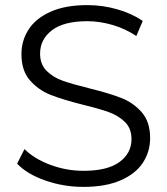

<svg xmlns="http://www.w3.org/2000/svg" viewBox="-20 -726 655 752"><path d="M47 -85 76 -142Q114 -104 177 -80.5Q240 -57 307 -57Q401 -57 448 -91.5Q495 -126 495 -181Q495 -223 469.5 -248Q444 -273 407 -286.5Q370 -300 304 -316Q225 -336 178 -354.5Q131 -373 97.5 -411Q64 -449 64 -514Q64 -567 92 -610.5Q120 -654 178 -680Q236 -706 322 -706Q382 -706 439.5 -689.5Q497 -673 539 -644L514 -585Q470 -614 420 -628.5Q370 -643 322 -643Q230 -643 183.5 -607.5Q137 -572 137 -516Q137 -474 162.5 -448.5Q188 -423 226.5 -409.5Q265 -396 330 -380Q407 -361 454.5 -342.5Q502 -324 535 -286.5Q568 -249 568 -185Q568 -132 539.5 -88.5Q511 -45 452 -19.5Q393 6 307 6Q229 6 157.5 -19Q86 -44 47 -85Z"/></svg>

Font: APTA Sans Regular
Style: Regular
Weight: 400
Version: Version 7.200